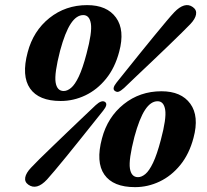

<svg xmlns="http://www.w3.org/2000/svg" viewBox="-20 -735 830 770"><path d="M329.5 -714.5Q409 -714.5 445.2 -664.5Q481.5 -614.5 458 -527.5Q441 -463 405.2 -419Q369.5 -375 322.2 -352.5Q275 -330 223.5 -330Q135.5 -330 100.5 -380.2Q65.5 -430.5 91 -525.5Q113.5 -611 178.2 -662.8Q243 -714.5 329.5 -714.5ZM327 -519.5Q350 -605.5 344.5 -640Q339 -674.5 314 -674.5Q286.5 -674.5 263.8 -640Q241 -605.5 221 -531.5Q197.5 -440 203 -405Q208.5 -370 235.5 -370Q250 -370 265.2 -382.8Q280.5 -395.5 296 -428Q311.5 -460.5 327 -519.5ZM477.5 -382Q464.5 -370.5 456.5 -367.5Q448.5 -364.5 440.5 -370.5Q428 -379.5 447.5 -404Q465.5 -426.5 490.8 -458Q516 -489.5 544 -524.2Q572 -559 598.8 -591.5Q625.5 -624 646.5 -649Q667.5 -674 679 -686Q699 -707 718 -712.8Q737 -718.5 753.5 -706.5Q769.5 -695 766.2 -677Q763 -659 743.5 -638.5Q732.5 -627 709 -603.8Q685.5 -580.5 654.8 -551Q624 -521.5 591.2 -490.2Q558.5 -459 528.5 -430.8Q498.5 -402.5 477.5 -382ZM364 -313.5Q388 -335.5 401.5 -326Q414 -316.5 394 -291.5Q377 -270 352.2 -239.2Q327.5 -208.5 300.2 -174.2Q273 -140 246.8 -108Q220.5 -76 199.8 -51.2Q179 -26.5 168.5 -15Q127 29.5 93.5 5.5Q78 -5.5 81.2 -23.5Q84.5 -41.5 104.5 -62.5Q115 -74 138.2 -97Q161.5 -120 191.8 -149Q222 -178 254 -208.8Q286 -239.5 315 -267Q344 -294.5 364 -313.5ZM627.5 -369Q707 -369 743.2 -319Q779.5 -269 756 -182Q739 -117.5 703.2 -73.5Q667.5 -29.5 620.2 -7Q573 15.5 521.5 15.5Q433.5 15.5 398.5 -34.8Q363.5 -85 389 -180Q411.5 -265.5 476.2 -317.2Q541 -369 627.5 -369ZM625 -174Q648 -260 642.5 -294.5Q637 -329 612 -329Q584.5 -329 561.8 -294.5Q539 -260 519 -186Q495.5 -94.5 501 -59.5Q506.5 -24.5 533.5 -24.5Q548 -24.5 563.2 -37.2Q578.5 -50 594 -82.5Q609.5 -115 625 -174Z"/></svg>

Font: Fraunces 72pt S050
Style: Bold Italic
Weight: 700
Italic angle: -16°
Version: Version 1.000; ttfautohint (v1.8.3)